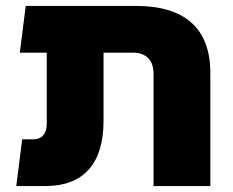

<svg xmlns="http://www.w3.org/2000/svg" viewBox="-20 -629 786 649"><path d="M499 0V-379Q499 -415 480.5 -433Q462 -451 430 -451H138V-609H439Q564 -609 627.5 -552Q691 -495 691 -382V0ZM35 0 55 -158H91Q107 -158 117 -164Q127 -170 132.5 -182Q138 -194 138 -211V-574H330V-221Q330 -112 280 -56Q230 0 132 0ZM47 -451 67 -609H249V-451Z"/></svg>

Font: Noto Sans Hebrew Thin Black
Style: Regular
Weight: 900
Version: Version 3.001